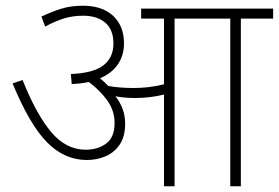

<svg xmlns="http://www.w3.org/2000/svg" viewBox="-20 -652 976 672"><path d="M418 -219Q418 -174 399 -146Q380 -118 349.5 -105Q319 -92 284 -92Q206 -92 145 -153.5Q84 -215 24 -360L59 -372Q107 -252 159 -190Q211 -128 280 -128Q322 -128 351.5 -149.5Q381 -171 381 -222Q381 -264 356 -299.5Q331 -335 291 -365Q263 -359 231 -358L228 -393Q306 -396 341.5 -423Q377 -450 377 -500Q377 -548 348.5 -572.5Q320 -597 271 -597Q235 -597 204 -587.5Q173 -578 138 -559L125 -594Q161 -611 194.5 -621.5Q228 -632 270 -632Q338 -632 376 -596.5Q414 -561 414 -500Q414 -459 393 -427.5Q372 -396 330 -378Q345 -366 359 -351Q382 -347 405 -345.5Q428 -344 448 -344Q473 -344 499.5 -347Q526 -350 554 -357V-587H474V-622H936V-587H823V0H786V-587H591V0H554V-321Q529 -315 504 -312Q479 -309 454 -309Q416 -309 384 -315Q400 -295 409 -271Q418 -247 418 -219Z"/></svg>

Font: Noto Sans Devanagari ExtraLight
Style: Regular
Weight: 200
Designer: Jelle Bosma - Monotype Design Team
Foundry: Monotype Imaging Inc.
Version: Version 2.004; ttfautohint (v1.8.4.7-5d5b)